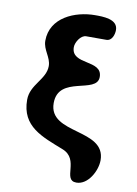

<svg xmlns="http://www.w3.org/2000/svg" viewBox="-96 -776 720 1006"><g transform="rotate(10 264.5 -273.5)"><path d="M53 -216C53 -73 166 -38 280 7C379 45 306 167 382 167C444 167 487 86 487 30C487 -139 193 -56 193 -223C193 -372 407 -307 407 -399C407 -493 246 -433 246 -530C246 -555 271 -597 300 -597H407C438 -597 448 -634 448 -656C448 -715 367 -714 327 -714C221 -714 93 -661 93 -537C93 -488 134 -456 134 -409C134 -337 53 -298 53 -216Z"/></g></svg>

Font: Asimov Print
Style: Regular
Weight: 500
Designer: Google
Version: Version 2.000980: 2014